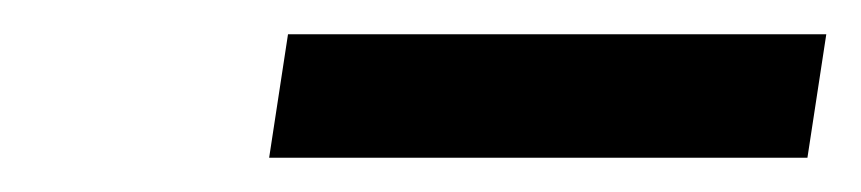

<svg xmlns="http://www.w3.org/2000/svg" viewBox="-20 -672 502 112"><path d="M137 -580H451L462 -652H148Z"/></svg>

Font: Charger Pro
Style: ExtObl
Weight: 400
Designer: Jasper
Foundry: Cannot Into Space Fonts
Version: Version 1.09